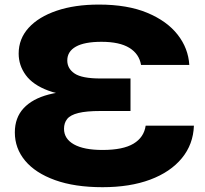

<svg xmlns="http://www.w3.org/2000/svg" viewBox="-20 -786 879 823"><path d="M791.4 -507.6H584.6Q576.6 -555 534.5 -580.9Q492.4 -606.8 415 -606.8Q342.2 -606.8 305.3 -586.1Q268.4 -565.4 268.4 -526.8Q268.4 -492 299.9 -470.8Q331.4 -449.6 410.6 -449.6H539.4V-310.2H410.6Q350.4 -310.2 316.1 -301.7Q281.8 -293.2 268.1 -276.2Q254.4 -259.2 254.4 -234Q254.4 -191 297 -167.1Q339.6 -143.2 419.6 -143.2Q507.4 -143.2 552.3 -170.2Q597.2 -197.2 604.4 -247.4H811.2Q808.4 -167.2 759.4 -107.8Q710.4 -48.4 623.7 -16Q537 16.4 419.6 16.4Q300.2 16.4 215.9 -14Q131.6 -44.4 87.6 -97.3Q43.6 -150.2 43.6 -218.4Q43.6 -281.4 81.2 -322Q118.8 -362.6 189.2 -381Q259.6 -399.4 356.6 -394.8V-374Q252.2 -373.4 186.8 -397.7Q121.4 -422 90.7 -463.8Q60 -505.6 60 -556.4Q60 -619.6 102.6 -666.6Q145.2 -713.6 222.7 -740Q300.2 -766.4 403.8 -766.4Q526.4 -766.4 611 -731.2Q695.6 -696 741.4 -637.5Q787.2 -579 791.4 -507.6Z"/></svg>

Font: Unbounded
Style: Regular
Weight: 400
Designer: Luke Prowse, Jean-Baptiste Morizot, Fátima Lázaro, Florian Runge
Foundry: NaN
Version: Version 1.701;gftools[0.9.28.dev5+ged2979d]